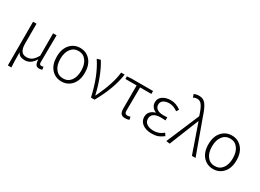

<svg xmlns="http://www.w3.org/2000/svg" viewBox="-30 -1698 3780 2787"><g transform="rotate(30 1860.0 -304.5)"><path d="M100 199V-533H158V-199Q158 -39 271 -39Q318 -39 356.5 -62.5Q395 -86 436 -158V-533H494Q494 -479 492 -320.5Q490 -162 490 -78Q490 -37 525 -37Q537 -37 557 -44L565 2Q543 13 515 13Q475 13 458 -12.5Q441 -38 439 -97H437Q373 12 273 12Q230 12 201 -1Q172 -14 152 -51Q153 117 159 199Z M887 13Q784 13 717.5 -61.5Q651 -136 651 -266Q651 -397 717.5 -472Q784 -547 887 -547Q989 -547 1055.5 -472Q1122 -397 1122 -266Q1122 -136 1055.5 -61.5Q989 13 887 13ZM1061 -266Q1061 -370 1014 -433Q967 -496 887 -496Q806 -496 759 -433Q712 -370 712 -266Q712 -161 759 -99Q806 -37 887 -37Q968 -37 1014.5 -99Q1061 -161 1061 -266Z M1378 0Q1306 -326 1169 -529L1227 -547Q1286 -457 1337.5 -321Q1389 -185 1416 -60H1421Q1558 -341 1576 -533H1635Q1600 -285 1439 0Z M1955 13Q1906 13 1885 -13.5Q1864 -40 1864 -98V-484H1676V-528L1750 -533H2111V-484H1922Q1919 -350 1919 -92Q1919 -37 1965 -37Q1987 -37 2014 -46L2024 1Q1992 13 1955 13Z M2401 13Q2304 13 2245.5 -30.5Q2187 -74 2187 -145Q2187 -200 2219.5 -233.5Q2252 -267 2301 -280V-285Q2260 -301 2237.5 -333.5Q2215 -366 2215 -407Q2215 -474 2269.5 -510.5Q2324 -547 2406 -547Q2494 -547 2574 -487L2548 -446Q2478 -497 2407 -497Q2349 -497 2311.5 -472.5Q2274 -448 2274 -401Q2274 -356 2309.5 -329.5Q2345 -303 2418 -303Q2454 -303 2481 -305V-254Q2435 -257 2402 -257Q2326 -257 2286.5 -229Q2247 -201 2247 -149Q2247 -96 2290 -66Q2333 -36 2408 -36Q2493 -36 2566 -97L2594 -55Q2546 -18 2502.5 -2.5Q2459 13 2401 13Z M2702 8 2641 0 2874 -550 2866 -576Q2835 -671 2804 -714Q2773 -757 2725 -757Q2691 -757 2660 -739L2643 -790Q2681 -808 2731 -808Q2800 -808 2841.5 -753Q2883 -698 2923 -574L3131 0H3070L2903 -481H2898Z M3429 13Q3326 13 3259.5 -61.5Q3193 -136 3193 -266Q3193 -397 3259.5 -472Q3326 -547 3429 -547Q3531 -547 3597.5 -472Q3664 -397 3664 -266Q3664 -136 3597.5 -61.5Q3531 13 3429 13ZM3603 -266Q3603 -370 3556 -433Q3509 -496 3429 -496Q3348 -496 3301 -433Q3254 -370 3254 -266Q3254 -161 3301 -99Q3348 -37 3429 -37Q3510 -37 3556.5 -99Q3603 -161 3603 -266Z"/></g></svg>

Font: Noto Sans Korean Light
Style: Regular
Weight: 300
Designer: Ryoko NISHIZUKA  (kana & ideographs); Paul D. Hunt (Latin, Greek & Cyrillic); Wenlong ZHANG  (bopomofo); Sandoll Communi
Foundry: Adobe Systems Incorporated
Version: Version 1.000;PS 1;hotconv 1.0.78;makeotf.lib2.5.61930